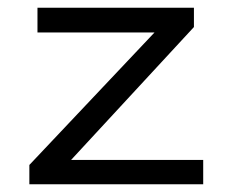

<svg xmlns="http://www.w3.org/2000/svg" viewBox="-20 -477 603 497"><path d="M56 0V-50L380 -393H77V-457H482V-407L164 -63H506V0Z"/></svg>

Font: Inconsolata SemiExpanded
Style: Regular
Weight: 400
Width: 6
Monospace: yes
Designer: Raph Levien, Cyreal, Brenton Simpson
Foundry: Raph Levien, Cyreal, Google
Version: Version 3.100; ttfautohint (v1.8.4.7-5d5b)